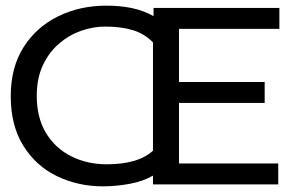

<svg xmlns="http://www.w3.org/2000/svg" viewBox="-20 -652 1040 679"><path d="M344 7Q256 7 181.5 -29Q107 -65 62.5 -136.5Q18 -208 18 -312Q18 -413 63 -484.5Q108 -556 185 -594Q262 -632 356 -632Q405 -632 446 -623.5Q487 -615 523 -595V-624H968V-550H613V-362H916V-288H613V-74H964V0H521V-31Q487 -11 439 -2Q391 7 344 7ZM358 -71Q411 -71 452 -82.5Q493 -94 521 -119V-502Q491 -533 449.5 -545.5Q408 -558 352 -558Q309 -558 266.5 -543Q224 -528 188.5 -497.5Q153 -467 131.5 -421Q110 -375 110 -313Q110 -236 142.5 -182Q175 -128 231.5 -99.5Q288 -71 358 -71Z"/></svg>

Font: Inconsolata UltraExpanded Thin
Style: Regular
Weight: 100
Width: 9
Monospace: yes
Designer: Raph Levien, Cyreal, Brenton Simpson
Foundry: Raph Levien, Cyreal, Google
Version: Version 3.100; ttfautohint (v1.8.4.7-5d5b)